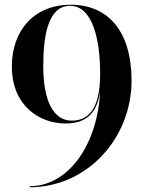

<svg xmlns="http://www.w3.org/2000/svg" viewBox="-20 -780 624 810"><path d="M535 -440C535 -650 434.5 -760 278.5 -760C122.5 -760 30 -650 30 -500C30 -330 150.5 -259 256.5 -259C352.5 -259 390 -311.5 402 -393C393 -180.5 275 5.5 105 5.5V10C348 10 535 -197 535 -440ZM162.5 -500C162.5 -626 181.5 -755.5 275.5 -755.5C369.5 -755.5 402.5 -616 402.5 -470V-465C401.5 -348 370.5 -271 282.5 -271C206 -271 162.5 -354 162.5 -500Z"/></svg>

Font: Bodoni* 36pt Medium
Style: Regular
Weight: 500
Version: Version 2.3